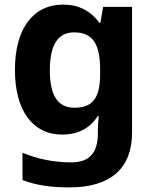

<svg xmlns="http://www.w3.org/2000/svg" viewBox="-20 -576 673 836"><path d="M255 -556C124 -556 45 -451 45 -272C45 -95 122 10 251 10C316 10 369 -14 406 -71H410C408 -52 406 -26 406 -4V7C406 90 368 131 291 131C216 131 145 117 78 89V208C141 232 205 240 282 240C462 240 555 157 555 1V-546H429L417 -476H413C375 -529 322 -556 255 -556ZM302 -435C382 -435 416 -388 416 -271V-253C416 -145 380 -107 304 -107C231 -107 197 -161 197 -270C197 -380 232 -435 302 -435Z"/></svg>

Font: Noto Sans Adlam
Style: Bold
Weight: 700
Designer: Mark Jamra, Neil Patel
Foundry: JamraPatel LLC
Version: Version 3.001